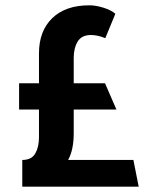

<svg xmlns="http://www.w3.org/2000/svg" viewBox="-20 -704 554 724"><path d="M52 -390H127V-503Q127 -587 177 -635.5Q227 -684 317 -684Q341 -684 370 -675Q399 -666 415 -652L377 -560Q363 -566 349 -569Q335 -572 323 -572Q288 -572 273 -547.5Q258 -523 258 -486V-390H376L419 -291H258V-200Q258 -172 253 -146.5Q248 -121 237 -101H483L503 0H64V-101H68Q100 -102 113.5 -126Q127 -150 127 -187V-291H52Z"/></svg>

Font: Palanquin Dark
Style: Regular
Weight: 400
Designer: Pria Ravichandran
Version: Version 1.001